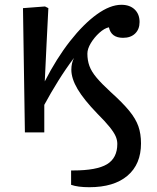

<svg xmlns="http://www.w3.org/2000/svg" viewBox="-20 -553 657 802"><path d="M353 229Q305 229 277 219V159H286Q384 159 427 133Q470 107 470 48Q470 32 463 16Q456 0 438 -22.5Q420 -45 386 -79Q330 -137 304 -181Q278 -225 278 -262Q278 -289 289 -311Q255 -266 223.5 -215.5Q192 -165 165 -115V0H84L76 -519L168 -526L182 -519Q178 -443 174.5 -370Q171 -297 167 -213Q216 -309 272.5 -381Q329 -453 384.5 -493Q440 -533 487 -533Q522 -533 542.5 -513.5Q563 -494 563 -461Q563 -431 544.5 -413Q526 -395 494 -395Q444 -395 435 -439Q416 -435 395 -416Q374 -397 359.5 -373Q345 -349 345 -329Q345 -301 353.5 -277.5Q362 -254 383.5 -228.5Q405 -203 442 -169Q492 -124 519.5 -90.5Q547 -57 558 -25.5Q569 6 569 46Q569 133 512.5 181Q456 229 353 229Z"/></svg>

Font: Literata 7pt
Style: Regular
Weight: 400
Designer: Latin by Veronika Burian and Jose Scaglione. Greek by Irene Vlachou. Cyrillic by Vera Evstafieva.
Foundry: TypeTogether
Version: Version 3.002